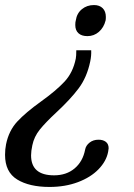

<svg xmlns="http://www.w3.org/2000/svg" viewBox="-50 -500 532 760"><path d="M248 -401Q248 -413 250 -419Q254 -447 274 -463.5Q294 -480 322 -480Q344 -480 356.5 -467.5Q369 -455 369 -433Q369 -424 368 -419Q361 -391 341.5 -374Q322 -357 296 -357Q273 -357 260.5 -368.5Q248 -380 248 -401ZM-30 113Q-30 91 -26 71Q-15 17 18.5 -19Q52 -55 112 -98Q172 -141 205.5 -177Q239 -213 250 -268Q252 -278 252 -301H311Q312 -279 307 -256Q294 -194 261.5 -150.5Q229 -107 173 -55Q130 -15 107.5 13Q85 41 78 75Q73 98 73 115Q73 194 164 194Q213 194 245.5 166.5Q278 139 287 92Q290 76 304.5 64.5Q319 53 340 53Q358 53 369 61.5Q380 70 380 87Q380 91 378 101Q371 138 340 170Q309 202 258.5 221Q208 240 146 240Q66 240 18 210.5Q-30 181 -30 113Z"/></svg>

Font: Taviraj Medium
Style: Italic
Weight: 500
Italic angle: -12°
Designer: Katatrad Team
Foundry: CadsonDemak
Version: Version 1.001